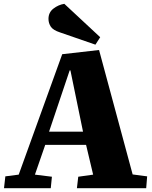

<svg xmlns="http://www.w3.org/2000/svg" viewBox="-20 -986 798 1006"><path d="M499 -724 675 -72 751 -62 746 0H383L390 -60L468 -71L431 -227H217L163 -71L252 -60L246 0H1L8 -62L78 -71L306 -702ZM237 -296H415L349 -617H345ZM505 -791 480 -752 295 -816Q258 -828 246 -846.5Q234 -865 234 -887Q234 -921 260 -941Q286 -961 317 -966Z"/></svg>

Font: Literata 36pt ExtraBold
Style: Italic
Weight: 800
Italic angle: -2°
Designer: Latin by Veronika Burian and Jose Scaglione. Greek by Irene Vlachou. Cyrillic by Vera Evstafieva
Foundry: TypeTogether
Version: Version 3.002